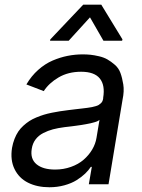

<svg xmlns="http://www.w3.org/2000/svg" viewBox="-20 -784 604 817"><path d="M190.3 12.8Q138.1 12.8 99.4 -6.6Q60.7 -25.9 41.9 -64.5Q23.1 -103 31.2 -154.8Q34.8 -175.1 41.7 -192.8Q48.7 -210.6 57.7 -224.1Q66.8 -237.6 79.5 -249.1Q92.3 -260.7 105.1 -269Q117.9 -277.3 134.8 -284.3Q151.6 -291.2 166.5 -295.8Q181.5 -300.4 200.6 -304.3Q219.8 -308.2 235.1 -310.5Q250.4 -312.9 269.9 -315.3Q283.7 -317.1 301.1 -319.1Q318.5 -321 328.7 -322.3Q338.8 -323.5 351.6 -325.1Q364.3 -326.7 371.4 -328.3Q378.6 -329.9 386.9 -332.2Q395.2 -334.5 399.9 -337.4Q404.5 -340.2 408.9 -344.3Q413.4 -348.4 415.7 -353.3Q418 -358.3 419 -365.1V-367.9Q427.9 -421.2 404.8 -449.9Q381.7 -478.7 325.3 -478.7Q270.2 -478.7 229.2 -454.5Q188.2 -430.4 166.2 -396.3L92.3 -424.7Q113.3 -460.6 142.4 -486.5Q171.5 -512.4 203.8 -526.3Q236.2 -540.1 267.8 -546.3Q299.4 -552.6 332.4 -552.6Q349.4 -552.6 365.1 -551Q380.7 -549.4 401.3 -544.6Q421.9 -539.8 437.1 -531.1Q452.4 -522.4 468.8 -508.2Q485.1 -494 492.5 -473.5Q500 -453.1 504.6 -424.7Q509.2 -396.3 501.4 -359.4L441.8 0H358L370.7 -73.9H366.5Q356.9 -59.3 342.2 -45.1Q327.4 -30.9 305.9 -17.4Q284.4 -3.9 254.3 4.4Q224.1 12.8 190.3 12.8ZM214.5 -62.5Q250.4 -62.5 282.1 -73.9Q313.9 -85.2 335.9 -104.4Q358 -123.6 372.2 -147.5Q386.4 -171.5 390.6 -197.4L403.4 -274.1Q400.6 -271.3 395.2 -268.6Q389.9 -266 381.6 -263.7Q373.2 -261.4 365.2 -259.4Q357.2 -257.5 345.5 -255.5Q333.8 -253.6 325.6 -252.1Q317.5 -250.7 304.5 -249.1Q291.5 -247.5 285.7 -246.6Q279.8 -245.7 267.9 -244.5Q256 -243.3 254.3 -242.9Q226.6 -239.3 205.3 -233.7Q183.9 -228 163.9 -217.7Q143.8 -207.4 131.2 -190.5Q118.6 -173.7 115.1 -150.6Q108 -108 135.3 -85.2Q162.6 -62.5 214.5 -62.5ZM272.4 -610.8H192.8L194.2 -616.5L334.2 -764.2H410.9L501.1 -616.5L499.6 -610.8H420.1L362.9 -710.2Z"/></svg>

Font: Karasuma Gothic
Style: Italic
Weight: 400
Italic angle: -9.39999°
Designer: Rasmus Andersson / Ryoko Nishizuka
Foundry: Genbu
Version: Version 1.00